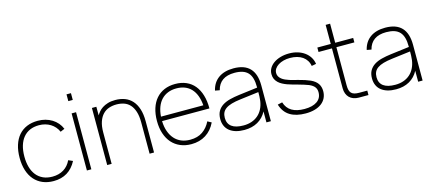

<svg xmlns="http://www.w3.org/2000/svg" viewBox="-54 -1229 3948 1754"><g transform="rotate(-15 1919.5 -352.0)"><path d="M287 15Q229.5 15 183.8 -4.5Q138 -24 106 -60.8Q74 -97.5 57 -150.5Q40 -203.5 40 -270Q40 -337 56.8 -390Q73.5 -443 105.2 -479.8Q137 -516.5 183 -535.8Q229 -555 287 -555Q324.5 -555 358.5 -545.8Q392.5 -536.5 420.8 -519Q449 -501.5 470.2 -476.8Q491.5 -452 504 -421L464 -404Q453 -429.5 435.2 -449.8Q417.5 -470 394.8 -484Q372 -498 344.8 -505.5Q317.5 -513 287 -513Q239 -513 201.5 -496.8Q164 -480.5 138 -449.2Q112 -418 98.5 -373Q85 -328 85 -270Q85 -215 97.8 -170Q110.5 -125 136 -93.2Q161.5 -61.5 199.2 -44.2Q237 -27 287 -27Q348 -27 393.2 -54.8Q438.5 -82.5 463 -135L504 -117Q470 -51.5 415.5 -18.2Q361 15 287 15Z M604 -656V-720H646V-656ZM604 0V-540H646V0Z M1197 -296Q1197 -357 1183.5 -398.5Q1170 -440 1146.5 -465.5Q1123 -491 1090.5 -502Q1058 -513 1020 -513Q982.5 -513 949.5 -502Q916.5 -491 891.8 -465.5Q867 -440 852.5 -398.5Q838 -357 838 -296V0H796V-540H838V-458.5Q847 -473.5 861 -490.5Q875 -507.5 896.5 -521.8Q918 -536 948.5 -545.5Q979 -555 1020 -555Q1069 -555 1109.5 -539.8Q1150 -524.5 1178.8 -492.5Q1207.5 -460.5 1223.2 -411.8Q1239 -363 1239 -296V0H1197Z M1590 -27Q1660 -27 1707.2 -59.5Q1754.5 -92 1782.5 -149L1819 -129Q1785.5 -59 1726.8 -22Q1668 15 1590 15Q1532.5 15 1486.2 -4.8Q1440 -24.5 1407.2 -61.2Q1374.5 -98 1356.8 -151Q1339 -204 1339 -270Q1339 -336.5 1356 -389.5Q1373 -442.5 1405 -479.2Q1437 -516 1482.8 -535.5Q1528.5 -555 1586 -555Q1644.5 -555 1690.2 -535Q1736 -515 1767.5 -476.8Q1799 -438.5 1815.5 -383.5Q1832 -328.5 1832 -258H1384Q1385.5 -203.5 1400.8 -160.5Q1416 -117.5 1442.5 -87.8Q1469 -58 1506.2 -42.5Q1543.5 -27 1590 -27ZM1785.5 -300Q1777 -404 1725.8 -458.5Q1674.5 -513 1586 -513Q1541.5 -513 1505.8 -498.5Q1470 -484 1444.2 -456.8Q1418.5 -429.5 1403.5 -390Q1388.5 -350.5 1385 -300Z M2138 -555Q2344 -555 2344 -338V0H2302V-103.5Q2271.5 -46 2217.8 -15.5Q2164 15 2091.5 15Q2046.5 15 2011.5 4.8Q1976.5 -5.5 1952 -25Q1927.5 -44.5 1914.8 -73Q1902 -101.5 1902 -137.5Q1902 -182 1919 -211.8Q1936 -241.5 1966 -260.8Q1996 -280 2037.2 -290.5Q2078.5 -301 2126.5 -307L2302 -329V-334Q2302 -381.5 2292.5 -415.2Q2283 -449 2262.8 -470.8Q2242.5 -492.5 2211 -502.8Q2179.5 -513 2136 -513Q1996 -513 1966 -394L1923 -402Q1940.5 -476.5 1995.8 -515.8Q2051 -555 2138 -555ZM2126.5 -264.5Q2077 -258.5 2042.5 -248.5Q2008 -238.5 1986.2 -223.2Q1964.5 -208 1954.8 -187Q1945 -166 1945 -137.5Q1945 -83 1982.5 -55Q2020 -27 2094.5 -27Q2136.5 -27 2171.2 -39Q2206 -51 2232.2 -73.8Q2258.5 -96.5 2275.2 -129.5Q2292 -162.5 2298 -204Q2301 -224 2301.5 -246.2Q2302 -268.5 2302 -286.5Z M2671 14Q2581 14 2523.8 -21Q2466.5 -56 2444 -130L2488 -139.5Q2505.5 -82.5 2551.5 -55.2Q2597.5 -28 2671 -28Q2748 -28 2790.5 -58Q2833 -88 2833 -143Q2833 -156.5 2829.8 -168.5Q2826.5 -180.5 2818.8 -191.2Q2811 -202 2798.2 -211.2Q2785.5 -220.5 2766.5 -228.5Q2750.5 -235 2724.2 -243.2Q2698 -251.5 2667 -260Q2645 -266 2621.2 -272.5Q2597.5 -279 2574.5 -287.2Q2551.5 -295.5 2530.8 -306.5Q2510 -317.5 2494.2 -332.5Q2478.5 -347.5 2469.2 -367.2Q2460 -387 2460 -413.5Q2460 -444 2475.2 -469.8Q2490.5 -495.5 2517.8 -514.5Q2545 -533.5 2582.2 -544.2Q2619.5 -555 2663.5 -555Q2707 -555 2743.8 -543.8Q2780.5 -532.5 2808.8 -512Q2837 -491.5 2855 -462.8Q2873 -434 2878 -399L2835 -391Q2830.5 -419.5 2816.2 -442.2Q2802 -465 2779.5 -480.8Q2757 -496.5 2726.8 -504.8Q2696.5 -513 2660.5 -513Q2628 -513 2599.5 -505.5Q2571 -498 2549.8 -484.5Q2528.5 -471 2516.2 -452.5Q2504 -434 2504 -412Q2504 -393.5 2512.5 -379Q2521 -364.5 2535 -353.5Q2549 -342.5 2567 -334.5Q2585 -326.5 2604.5 -320.2Q2624 -314 2643.2 -309.2Q2662.5 -304.5 2678.5 -300.5Q2713 -292 2743 -282Q2773 -272 2793 -263Q2837 -242.5 2857 -213Q2877 -183.5 2877 -142Q2877 -106 2862.8 -77Q2848.5 -48 2821.8 -27.8Q2795 -7.5 2757 3.2Q2719 14 2671 14Z M2928 -540H3055V-720.5H3097V-540H3267V-498H3097V-138Q3097 -111 3101.8 -92.8Q3106.5 -74.5 3117.5 -63.2Q3128.5 -52 3146.5 -47Q3164.5 -42 3191 -42H3267V0H3175.5Q3148 0 3125.5 -8.5Q3103 -17 3087.5 -32.5Q3072 -48 3063.5 -70.5Q3055 -93 3055 -120.5V-498H2928Z M3573 -555Q3779 -555 3779 -338V0H3737V-103.5Q3706.5 -46 3652.8 -15.5Q3599 15 3526.5 15Q3481.5 15 3446.5 4.8Q3411.5 -5.5 3387 -25Q3362.5 -44.5 3349.8 -73Q3337 -101.5 3337 -137.5Q3337 -182 3354 -211.8Q3371 -241.5 3401 -260.8Q3431 -280 3472.2 -290.5Q3513.5 -301 3561.5 -307L3737 -329V-334Q3737 -381.5 3727.5 -415.2Q3718 -449 3697.8 -470.8Q3677.5 -492.5 3646 -502.8Q3614.5 -513 3571 -513Q3431 -513 3401 -394L3358 -402Q3375.5 -476.5 3430.8 -515.8Q3486 -555 3573 -555ZM3561.5 -264.5Q3512 -258.5 3477.5 -248.5Q3443 -238.5 3421.2 -223.2Q3399.5 -208 3389.8 -187Q3380 -166 3380 -137.5Q3380 -83 3417.5 -55Q3455 -27 3529.5 -27Q3571.5 -27 3606.2 -39Q3641 -51 3667.2 -73.8Q3693.5 -96.5 3710.2 -129.5Q3727 -162.5 3733 -204Q3736 -224 3736.5 -246.2Q3737 -268.5 3737 -286.5Z"/></g></svg>

Font: Vela Sans ExtLt
Style: Regular
Weight: 200
Designer: Principal design: Mikhail Sharanda - project Manrope.
Design modification: Ravid Balaliev
Foundry: Mikhail Sharanda
Version: Version 1.001